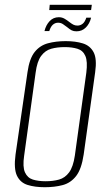

<svg xmlns="http://www.w3.org/2000/svg" viewBox="-20 -771 450 803"><path d="M167 12Q126 12 95.5 2.5Q65 -7 51 -36Q37 -65 45 -125L95 -469Q103 -526 125 -553.5Q147 -581 180.5 -590Q214 -599 255 -599Q296 -599 326.5 -589.5Q357 -580 371.5 -552.5Q386 -525 378 -469L330 -125Q321 -64 298.5 -35Q276 -6 242.5 3Q209 12 167 12ZM171 -13Q202 -13 227 -20Q252 -27 269 -50Q286 -73 293 -120L341 -467Q347 -514 337 -537Q327 -560 304 -567Q281 -574 251 -574Q219 -574 194 -567Q169 -560 152 -537Q135 -514 129 -467L81 -120Q74 -73 84.5 -50Q95 -27 117.5 -20Q140 -13 171 -13ZM300 -640Q288 -640 280 -644Q272 -648 260 -658Q253 -663 244 -669.5Q235 -676 223 -676Q211 -676 201.5 -668Q192 -660 186 -641H166Q172 -666 187.5 -682.5Q203 -699 226 -699Q239 -699 249.5 -693Q260 -687 270 -679Q279 -672 286.5 -668Q294 -664 304 -664Q316 -664 325.5 -671.5Q335 -679 341 -697H361Q355 -672 339 -656Q323 -640 300 -640ZM186 -729 188 -751H364L361 -729Z"/></svg>

Font: Alumni Sans ExtraLight
Style: Italic
Weight: 250
Italic angle: -8°
Version: Version 1.016